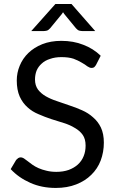

<svg xmlns="http://www.w3.org/2000/svg" viewBox="-20 -928 583 956"><path d="M458 -604.5Q453.1 -596.7 448.2 -592.8Q443.4 -589.8 435.5 -589.8Q426.8 -589.8 415 -597.7Q404.3 -606.4 386.7 -616.2Q369.1 -627 345.7 -635.7Q321.3 -643.6 286.1 -643.6Q253.9 -643.6 229.5 -634.8Q204.1 -627 187.5 -611.3Q170.9 -596.7 162.1 -576.2Q154.3 -555.7 154.3 -532.2Q154.3 -502.9 168.9 -482.4Q183.6 -462.9 207 -449.2Q232.4 -434.6 262.7 -424.8Q293.9 -414.1 325.2 -403.3Q358.4 -392.6 388.7 -378.9Q419.9 -365.2 443.4 -343.8Q467.8 -323.2 482.4 -293Q497.1 -261.7 497.1 -217.8Q497.1 -170.9 481.4 -128.9Q465.8 -87.9 434.6 -57.6Q404.3 -27.3 359.4 -9.8Q314.5 7.8 257.8 7.8Q187.5 7.8 130.9 -17.6Q73.2 -43 33.2 -85.9Q42 -100.6 60.5 -131.8Q65.4 -136.7 70.3 -140.6Q76.2 -144.5 84 -144.5Q89.8 -144.5 98.6 -139.6Q106.4 -133.8 117.2 -126Q127.9 -118.2 140.6 -108.4Q154.3 -98.6 171.9 -90.8Q189.5 -83 210.9 -78.1Q233.4 -72.3 260.7 -72.3Q294.9 -72.3 322.3 -82Q348.6 -91.8 367.2 -108.4Q386.7 -126 396.5 -150.4Q406.2 -173.8 406.2 -203.1Q406.2 -236.3 391.6 -256.8Q377 -277.3 352.5 -291Q329.1 -305.7 297.9 -315.4Q266.6 -325.2 235.4 -335Q203.1 -345.7 171.9 -359.4Q140.6 -372.1 117.2 -393.6Q92.8 -415 78.1 -447.3Q63.5 -480.5 63.5 -527.3Q63.5 -565.4 78.1 -600.6Q92.8 -636.7 121.1 -664.1Q149.4 -691.4 190.4 -708Q232.4 -724.6 285.2 -724.6Q345.7 -724.6 394.5 -705.1Q444.3 -686.5 481.4 -650.4Q473.6 -634.8 458 -604.5ZM454.1 -773.4Q438.5 -773.4 389.6 -773.4Q383.8 -773.4 375 -775.4Q367.2 -777.3 358.4 -787.1Q338.9 -810.5 299.8 -858.4Q298.8 -860.4 293.9 -867.2Q293 -865.2 288.1 -858.4Q273.4 -840.8 229.5 -787.1Q220.7 -777.3 212.9 -775.4Q204.1 -773.4 198.2 -773.4Q177.7 -773.4 135.7 -773.4Q166 -806.6 255.9 -908.2Q275.4 -908.2 335.9 -908.2Q365.2 -875 454.1 -773.4Z"/></svg>

Font: Lato
Style: Regular
Weight: 400
Designer: Lukasz Dziedzic with Adam Twardoch and Botio Nikoltchev
Version: Version 2.015; 2015-08-06; http://www.latofonts.com/